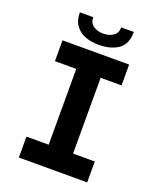

<svg xmlns="http://www.w3.org/2000/svg" viewBox="-164 -1013 927 1113"><g transform="rotate(20 300.0 -456.0)"><path d="M88.5 -129H225.5V-596.5H94V-725H505V-596.5H376V-129H510V0H88.5ZM133 -912H215.5Q215.5 -876.5 241 -859.2Q266.5 -842 300 -842Q336.5 -842 362.2 -858.8Q388 -875.5 388 -912H466Q466 -836 419.2 -804Q372.5 -772 298 -772Q253.5 -772 216.2 -785.8Q179 -799.5 156 -830.8Q133 -862 133 -912Z"/></g></svg>

Font: JuliaMono ExtraBold
Style: Regular
Weight: 800
Monospace: yes
Designer: cormullion
Foundry: corm
Version: Version 0.055; ttfautohint (v1.8.4)